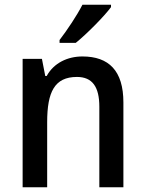

<svg xmlns="http://www.w3.org/2000/svg" viewBox="-20 -786 611 806"><path d="M446 -756V-766H326C303 -721 263 -661 230 -618V-606H298C344 -643 418 -718 446 -756ZM326 -549C264 -549 206 -522 176 -467H170L156 -539H75V0H178V-273C178 -400 209 -463 303 -463C368 -463 397 -421 397 -338V0H498V-356C498 -489 437 -549 326 -549Z"/></svg>

Font: Noto Sans Myanmar SemiCondensed Medium
Style: Regular
Weight: 500
Width: 4
Designer: Monotype Design Team
Foundry: Monotype Imaging Inc.
Version: Version 2.107